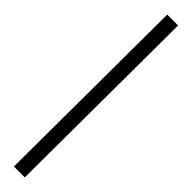

<svg xmlns="http://www.w3.org/2000/svg" viewBox="-6 -110 387 387"><g transform="rotate(-45 187.5 83.5)"><path d="M405 69V100L-30 98V67Z"/></g></svg>

Font: Arima Madurai ExtraLight
Style: Regular
Weight: 275
Designer: Joana Correia and Natanael Gama
Foundry: NDISCOVER
Version: Version 1.019